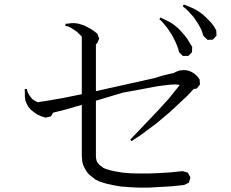

<svg xmlns="http://www.w3.org/2000/svg" viewBox="-20 -855 1040 863"><path d="M698.2 -14.6 649.4 -11.7H603.5L562.5 -13.7L524.4 -16.6L489.3 -22.5L459 -29.3L429.7 -38.1L405.3 -49.8L406.2 -50.8L400.4 -54.7L399.4 -55.7L387.7 -64.5L377.9 -73.2L370.1 -83L363.3 -93.8L357.4 -105.5L352.5 -117.2L349.6 -129.9L348.6 -142.6L347.7 -155.3V-383.8L273.4 -362.3L218.8 -348.6L209 -332L185.5 -326.2L166 -332L148.4 -339.8L132.8 -350.6L119.1 -361.3L107.4 -375L99.6 -389.6L93.8 -404.3L91.8 -420.9V-437.5L90.8 -455.1H100.6L104.5 -440.4L111.3 -427.7L119.1 -417L127 -408.2L135.7 -402.3L145.5 -397.5L154.3 -394.5L153.3 -396.5L181.6 -400.4L261.7 -414.1L347.7 -431.6V-690.4L335.9 -702.1L327.1 -710.9L317.4 -717.8L307.6 -724.6L296.9 -731.4L286.1 -736.3L274.4 -738.3V-748L287.1 -749L300.8 -751H315.4L330.1 -749L344.7 -745.1L359.4 -740.2L374 -732.4L388.7 -724.6L403.3 -714.8L418 -703.1L425.8 -680.7L416 -659.2L411.1 -657.2V-445.3L673.8 -503.9L711.9 -515.6L740.2 -522.5L759.8 -526.4L770.5 -532.2L787.1 -538.1L803.7 -540L819.3 -539.1L835.9 -534.2L851.6 -525.4L865.2 -513.7L877 -499L878.9 -475.6L864.3 -457L850.6 -455.1L821.3 -423.8L745.1 -352.5L683.6 -300.8L611.3 -247.1L571.3 -220.7L565.4 -227.5L687.5 -355.5L738.3 -411.1L778.3 -460.9L788.1 -473.6H785.2L768.6 -475.6L747.1 -474.6L720.7 -471.7L690.4 -467.8L532.2 -438.5L411.1 -402.3V-148.4L412.1 -141.6L415 -129.9L418 -125L424.8 -116.2L428.7 -112.3L433.6 -108.4L440.4 -104.5L442.4 -101.6L453.1 -96.7L474.6 -89.8L501 -84L531.2 -79.1L566.4 -76.2L605.5 -75.2H648.4L694.3 -77.1L746.1 -80.1L800.8 -85.9L824.2 -79.1L835.9 -57.6L829.1 -34.2L807.6 -23.4L751 -17.6ZM774.4 -653.3 767.6 -668.9 759.8 -684.6 752 -699.2 732.4 -728.5 710 -755.9 696.3 -768.6 701.2 -776.4 735.4 -759.8 752.9 -750 768.6 -738.3 783.2 -725.6 796.9 -710.9 809.6 -696.3 822.3 -679.7 833 -662.1 843.8 -644.5 842.8 -620.1 826.2 -603.5H801.8L785.2 -620.1L780.3 -637.7ZM884.8 -721.7 870.1 -749 851.6 -776.4 829.1 -801.8 816.4 -814.5 801.8 -826.2 805.7 -835 841.8 -820.3 859.4 -811.5 875 -801.8 890.6 -791 904.3 -778.3 918 -764.6 930.7 -751 942.4 -735.4 952.1 -717.8 953.1 -694.3 936.5 -676.8 913.1 -675.8 894.5 -693.4 889.6 -708Z"/></svg>

Font: Kurinto Seri
Style: Regular
Weight: 400
Designer: Kurinto was developed by Clint Goss from a range of fonts that are compatible with the SIL Open Font License Version 1.1
Foundry: Clinton F. Goss
Version: Version 2.196; July 25, 2020